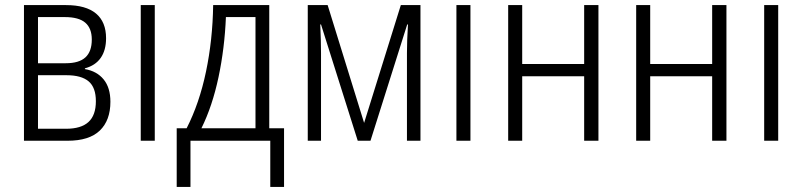

<svg xmlns="http://www.w3.org/2000/svg" viewBox="-20 -552 3146 753"><path d="M313 -284V-281Q360 -273 386.5 -240.5Q413 -208 413 -153Q413 -80 371.5 -40Q330 0 245 0H74V-532H239Q317 -532 356.5 -499Q396 -466 396 -402Q396 -355 375 -325Q354 -295 313 -284ZM234 -485H129V-304H238Q290 -304 315 -327Q340 -350 340 -397Q340 -441 314.5 -463Q289 -485 234 -485ZM241 -257H129V-47H239Q298 -47 327 -73.5Q356 -100 356 -155Q356 -209 327.5 -233Q299 -257 241 -257Z M532 0V-532H587V0Z M1036 -49H1094V181H1040V0H727V181H673V-49H712Q762 -147 788 -271.5Q814 -396 816 -532H1036ZM866 -485Q861 -363 837 -249.5Q813 -136 770 -49H982V-485Z M1629 0H1576V-344Q1576 -391 1580 -456H1577L1433 0H1383L1239 -456H1236Q1239 -392 1239 -344V0H1187V-532H1265L1408 -70L1552 -532H1629Z M1770 0V-532H1825V0Z M2028 -301H2271V-532H2327V0H2271V-253H2028V0H1973V-532H2028Z M2530 -301H2773V-532H2829V0H2773V-253H2530V0H2475V-532H2530Z M2977 0V-532H3032V0Z"/></svg>

Font: Noto Sans Display Light Narrow
Style: Regular
Weight: 300
Width: 4
Designer: Monotype Design team
Foundry: Monotype Imaging Inc.
Version: Version 1.000